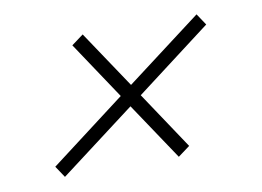

<svg xmlns="http://www.w3.org/2000/svg" viewBox="-49 -502 674 494"><g transform="rotate(-10 287.5 -255.5)"><path d="M64.5 -109.5 262 -259.5 162 -409.5 193 -432.5 293 -283 490.5 -432.5 510.5 -402.5 313 -252.5 413 -102.5 382 -79.5 282 -229 84.5 -79.5Z"/></g></svg>

Font: Newsreader Display SemiBold
Style: Italic
Weight: 600
Italic angle: -17°
Designer: Hugues Gentile
Foundry: Production Type
Version: Version 1.001